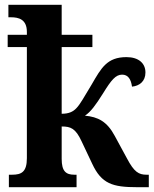

<svg xmlns="http://www.w3.org/2000/svg" viewBox="-20 -780 640 800"><path d="M17 0H299V-52H290C255 -52 237 -66 237 -118V-253C275 -253 295 -245 320 -191L364 -98C403 -14 449 0 552 0H600V-52H591C558 -52 539 -63 509 -120L458 -214C426 -274 388 -293 334 -298C358 -314 378 -341 410 -392C444 -447 462 -469 489 -469C514 -469 526 -449 530 -419C561 -422 586 -441 586 -478C586 -516 558 -542 507 -542C426 -542 402 -497 362 -428C331 -377 314 -345 298 -329C284 -314 266 -306 237 -306V-584H365V-635H237V-760H15V-708H26C57 -708 92 -700 92 -647V-635H12V-584H92V-121C92 -63 69 -52 30 -52H17Z"/></svg>

Font: Noto Serif SemiCondensed
Style: Bold
Weight: 700
Width: 4
Designer: Monotype Design Team
Foundry: Monotype Imaging Inc.
Version: Version 2.015